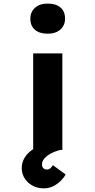

<svg xmlns="http://www.w3.org/2000/svg" viewBox="-20 -824 524 1055"><path d="M162.3 0V-530.7H322.7V0ZM242.1 -638.8Q197.1 -638.8 171.9 -660.4Q146.7 -682 146.7 -721.6Q146.7 -758.1 172.4 -781.2Q198.1 -804.4 242.1 -804.4Q287.2 -804.4 312.4 -782.8Q337.5 -761.2 337.5 -721.6Q337.5 -685.1 311.9 -662Q286.2 -638.8 242.1 -638.8ZM220.1 210.9Q186.9 210.9 159.3 196.3Q131.7 181.6 115.7 156.4Q99.6 131.2 99.6 99.9Q99.6 72.6 111.4 49.7Q123.1 26.7 145.3 8.2Q167.6 -10.4 198.9 -24.6Q230.3 -38.9 269.1 -49.1L311.8 0Q285.4 6 262.1 18.1Q238.8 30.1 224.7 45.9Q210.7 61.7 210.7 79.5Q210.7 92.1 217.9 99.8Q225.2 107.5 238.4 107.5Q248.6 107.5 255.9 101.4Q263.2 95.2 270.8 83.6L340.5 134.6Q331.1 152.4 313.3 170.1Q295.5 187.7 272.1 199.3Q248.6 210.9 220.1 210.9Z"/></svg>

Font: Lexend Peta
Style: Regular
Weight: 400
Designer: Bonnie Shaver-Troup, Thomas Jockin
Foundry: Lexend
Version: Version 1.007